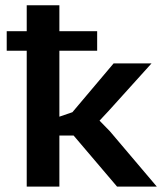

<svg xmlns="http://www.w3.org/2000/svg" viewBox="-20 -692 616 712"><path d="M252.9 -189.5H200.2V0H79.1V-503.9H4.9V-576.2H79.1V-672.4H200.2V-576.2H340.3V-503.9H200.2V-259.3L248.5 -275.9L401.4 -457H542L383.3 -281.2L349.1 -244.6L387.2 -205.6L561.5 0H414.1Z"/></svg>

Font: PT Astra Sans
Style: Bold
Weight: 700
Designer: A.Korolkova, I. Chaeva
Foundry: ParaType Ltd
Version: Version 1.001; ttfautohint (v1.6)